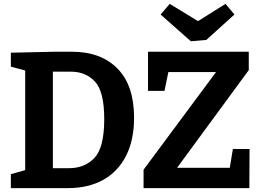

<svg xmlns="http://www.w3.org/2000/svg" viewBox="-20 -971 1350 991"><path d="M351 -704Q501 -704 586.5 -617Q672 -530 672 -364Q672 -247 630 -165.5Q588 -84 511.5 -42Q435 0 330 0H36V-72L110 -93V-607L36 -627V-699L263 -704ZM337 -103Q417 -103 467.5 -156Q518 -209 518 -356Q518 -499 470 -550Q422 -601 347 -601H253V-103ZM1166 -105 1182 -202H1268L1267 0H721V-95L1095 -599H849L829 -502H744V-704H1264V-609L894 -105ZM1002 -862 1144 -951 1190 -896 1045 -765 965 -758 809 -896 856 -951Z"/></svg>

Font: Bitter Pro
Style: Bold
Weight: 700
Designer: Sol Matas, and Bitter project Authors
Foundry: Sol Matas
Version: Version 1.010